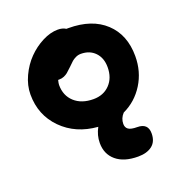

<svg xmlns="http://www.w3.org/2000/svg" viewBox="-133 -626 917 973"><g transform="rotate(-20 325.0 -140.0)"><path d="M448.2 231.9Q372.1 231.9 330.1 196.5Q288.1 161.1 288.1 101.1Q288.1 59.1 309.1 21Q190.9 11.7 116.5 -63.5Q42 -138.7 42 -250Q42 -298.8 64.7 -347.7Q87.4 -396.5 122.3 -432.1Q157.2 -467.8 200.7 -490Q244.1 -512.2 284.2 -512.2Q309.6 -512.2 327.1 -501H337.9Q464.4 -501 536.1 -434.1Q607.9 -367.2 607.9 -252Q607.9 -168.5 566.4 -102.1Q524.9 -35.6 455.1 -2.9Q433.1 20.5 433.1 50.8Q433.1 70.3 446.8 80.1Q460.4 89.8 494.1 89.8Q551.8 89.8 551.8 144Q551.8 188.5 523.7 210.2Q495.6 231.9 448.2 231.9ZM194.8 -246.1Q194.8 -188.5 232.9 -153.8Q271 -119.1 335 -119.1Q389.2 -119.1 423.1 -154.3Q457 -189.5 457 -247.1Q457 -296.9 428.2 -326.9Q399.4 -356.9 352.1 -356.9Q337.4 -356.9 324.2 -350.6Q311 -344.2 303 -337.2Q294.9 -330.1 277.8 -313Q259.8 -295.9 252 -289.3Q244.1 -282.7 231.9 -277.3Q219.7 -272 205.1 -272H199.2Q194.8 -254.4 194.8 -246.1Z"/></g></svg>

Font: Shantell Sans Bouncy
Style: Bold
Weight: 700
Designer: Stephen Nixon, Anya Danilova, Shantell Martin
Foundry: Arrow Type
Version: Version 1.006;[9816181b4]